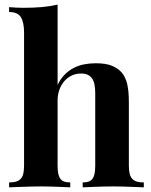

<svg xmlns="http://www.w3.org/2000/svg" viewBox="-20 -802 648 822"><path d="M226.6 -438.5Q238.8 -463.9 256.1 -481.7Q273.4 -499.5 294.4 -510.5Q315.4 -521.5 339.6 -526.4Q363.8 -531.2 390.1 -531.2Q433.1 -531.2 459 -520.5Q484.9 -509.8 500.5 -492.2Q517.1 -473.1 524.4 -443.1Q531.7 -413.1 531.7 -362.3V-92.8Q531.7 -71.8 535.2 -58.1Q538.6 -44.4 546.4 -36.1Q554.2 -27.8 566.2 -24.4Q578.1 -21 595.7 -21V0Q585.9 -0.5 571 -1Q556.2 -1.5 538.6 -2.2Q521 -2.9 501.5 -3.4Q481.9 -3.9 463.9 -3.9Q444.8 -3.9 425.5 -3.4Q406.2 -2.9 388.9 -2.2Q371.6 -1.5 357.4 -1Q343.3 -0.5 334 0V-21Q348.6 -21 358.9 -24.4Q369.1 -27.8 375.5 -36.1Q381.8 -44.4 384.8 -58.1Q387.7 -71.8 387.7 -92.8V-403.8Q387.7 -422.4 385 -437.7Q382.3 -453.1 375.5 -464.1Q368.7 -475.1 356.7 -481.2Q344.7 -487.3 326.2 -487.3Q305.7 -487.3 287.4 -478.8Q269 -470.2 255.6 -454.8Q242.2 -439.5 234.4 -418.2Q226.6 -397 226.6 -371.6V-92.8Q226.6 -71.8 229.5 -58.1Q232.4 -44.4 238.8 -36.1Q245.1 -27.8 255.6 -24.4Q266.1 -21 280.8 -21V0Q272 -0.5 258.3 -1Q244.6 -1.5 228.3 -2.2Q211.9 -2.9 193.4 -3.4Q174.8 -3.9 156.7 -3.9Q137.7 -3.9 117.4 -3.4Q97.2 -2.9 78.6 -2.2Q60.1 -1.5 44.4 -1Q28.8 -0.5 19 0V-21Q36.6 -21 48.6 -24.4Q60.5 -27.8 68.4 -36.1Q76.2 -44.4 79.6 -58.1Q83 -71.8 83 -92.8V-662.6Q83 -707 69.1 -728.8Q55.2 -750.5 19 -750.5V-771.5Q50.3 -768.6 80.6 -768.6Q123 -768.6 159.2 -771.7Q195.3 -774.9 226.6 -782.2Z"/></svg>

Font: SVN-Playfair Display
Style: Bold
Weight: 700
Designer: Claus Eggers Sørensen
Foundry: Claus Eggers Sørensen
Version: Version 1.004;PS 001.004;hotconv 1.0.70;makeotf.lib2.5.58329